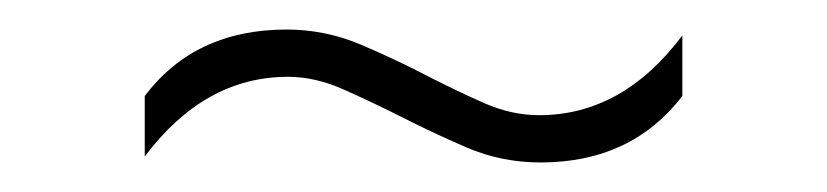

<svg xmlns="http://www.w3.org/2000/svg" viewBox="-20 -442 560 130"><path d="M346 -332Q319.5 -332 295.8 -342.2Q272 -352.5 250.5 -363.5Q230.5 -373.5 211.8 -381.8Q193 -390 175 -390Q118.5 -390 78 -336V-377Q112 -422 174 -422Q200 -422 223.8 -412Q247.5 -402 269.5 -390.5Q289 -380.5 307.8 -372.2Q326.5 -364 345 -364Q401.5 -364 442 -418V-377Q407.5 -332 346 -332Z"/></svg>

Font: Encode Sans SemiCondensed SemiCondensed Thin
Style: Regular
Weight: 100
Width: 4
Designer: Multiple Designers
Foundry: Impallari Type
Version: Version 3.000; ttfautohint (v1.8.3) -l 8 -r 50 -G 200 -x 14 